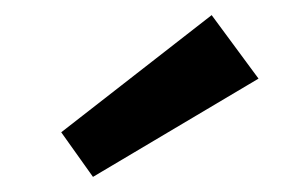

<svg xmlns="http://www.w3.org/2000/svg" viewBox="-20 -845 378 254"><path d="M103 -611 61 -670 260 -825 322 -741Z"/></svg>

Font: Bitter SemiBold
Style: Regular
Weight: 600
Designer: Sol Matas, and Bitter project Authors
Foundry: Sol Matas
Version: Version 2.001